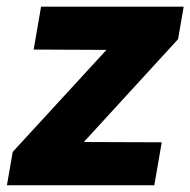

<svg xmlns="http://www.w3.org/2000/svg" viewBox="-40 -548 563 568"><path d="M59.6 -401.4 81.5 -528.3H503.4L486.8 -432.1L208 -127.9L438.5 -127L416.5 0H-19.5L-2.4 -98.6L274.9 -400.4Z"/></svg>

Font: Mardoto Black
Style: Italic
Weight: 900
Italic angle: -12°
Designer: Christian Robertson, Vahan Hovhannisyan
Foundry: Google
Version: Version 1.000